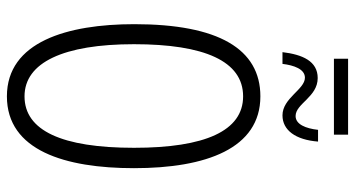

<svg xmlns="http://www.w3.org/2000/svg" viewBox="-256 -762 1028 556"><g transform="rotate(90 258.0 -484.0)"><path d="M150 -937H370V-978H150ZM131 -788H165C169 -821 180 -853 205 -853C239 -853 264 -788 314 -788C357 -788 385 -826 390 -891H356C352 -855 340 -826 316 -826C280 -826 261 -890 206 -890C157 -890 138 -846 131 -788ZM467 -358C467 -567 410 -724 259 -724C122 -724 50 -603 50 -359C50 -165 101 10 259 10C416 10 467 -159 467 -358ZM108 -358C108 -562 157 -674 259 -674C359 -674 408 -564 408 -358C408 -149 358 -41 259 -41C161 -41 108 -154 108 -358Z"/></g></svg>

Font: Noto Sans Display Condensed Light
Style: Regular
Weight: 300
Width: 3
Designer: Monotype Design Team
Foundry: Monotype Imaging Inc.
Version: Version 1.900